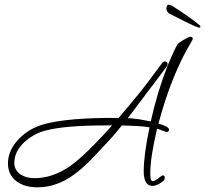

<svg xmlns="http://www.w3.org/2000/svg" viewBox="-20 -743 875 819"><path d="M830 -625Q826 -625 806.5 -633.5Q787 -642 763.5 -654Q740 -666 721 -675.5Q702 -685 699 -687Q697 -689 693.5 -694Q690 -699 690 -705Q690 -716 693 -719.5Q696 -723 698 -723Q700 -723 705 -722Q710 -721 716 -717Q743 -700 777 -676.5Q811 -653 832 -635Q835 -632 835 -629Q835 -625 830 -625ZM140 56Q86 56 53 32Q14 5 14 -46Q14 -104 63 -153Q106 -196 167 -213Q217 -227 297 -234Q377 -241 486 -240Q514 -273 532 -294.5Q550 -316 563 -332Q576 -348 588.5 -363.5Q601 -379 617 -401L673 -476Q678 -481 682 -481Q695 -481 695 -469Q695 -468 693 -462L631 -379Q625 -371 611 -353Q597 -335 581 -313Q565 -291 549.5 -271Q534 -251 525 -239Q550 -238 574.5 -234Q599 -230 623 -225Q651 -351 695 -463Q702 -480 711 -500.5Q720 -521 735 -551Q738 -558 762 -572Q785 -586 793 -586Q802 -586 802 -577Q802 -574 797 -566Q711 -423 656 -216Q701 -203 701 -190Q701 -180 690 -180Q689 -180 683 -182.5Q677 -185 672 -186Q664 -190 658 -191.5Q652 -193 650 -194Q636 -134 628.5 -86.5Q621 -39 621 -4Q621 30 631 30Q640 30 655 18Q671 5 674 5Q683 5 683 16Q683 27 664 38Q645 50 631 50Q593 50 593 -13Q593 -45 599 -92Q605 -139 618 -200Q593 -204 563.5 -205.5Q534 -207 500 -208Q485 -189 466 -167Q447 -145 421 -118Q388 -82 366 -60Q344 -38 328.5 -24.5Q313 -11 298 0Q223 56 140 56ZM128 17Q203 17 277 -33Q300 -49 330.5 -76.5Q361 -104 396 -141Q409 -155 424 -170.5Q439 -186 458 -208H430Q344 -208 279 -202.5Q214 -197 170 -185Q145 -178 122.5 -165Q100 -152 83 -136Q41 -96 41 -48Q41 -17 69 2Q93 17 128 17Z"/></svg>

Font: Corinthia
Style: Regular
Weight: 400
Designer: Robert E. Leuschke
Foundry: Robert E. Leuschke
Version: Version 1.013; ttfautohint (v1.8.3)